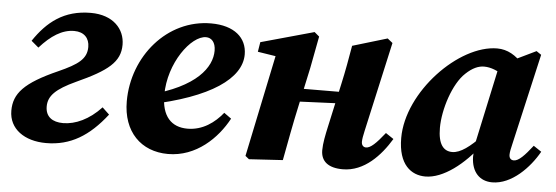

<svg xmlns="http://www.w3.org/2000/svg" viewBox="-40 -612 2136 737"><g transform="rotate(5 1027.5 -243.5)"><path d="M155.6 14.1C249.8 14.1 320.7 -30 387.3 -115.8L360.3 -141.4C314.2 -91.9 261.6 -67.9 214 -67.9C173.3 -67.9 146.1 -86.3 146.1 -126.3C146.1 -167 174.1 -195 250.1 -230.1C369.9 -284.4 415.6 -320.9 415.6 -387.3C415.6 -447.9 370 -498.7 283.9 -498.7C180.7 -498.7 117.3 -448 66.4 -372.2L94.6 -348.4C137.3 -396.1 179.7 -424 226.4 -424C264.7 -424 285.3 -401.1 285.3 -367.3C285.3 -320.8 252.3 -297.8 179.4 -265.1C50.4 -208 12.3 -164.3 12.3 -98.3C12.3 -28 72.4 14.1 155.6 14.1Z M625.6 15.1C734 15.1 814 -63.8 855.3 -141.1L827.3 -161.2C796 -122.2 750.3 -88.2 691.6 -88.2C629.5 -88.2 591.9 -127.2 591.9 -209C591.9 -333.4 675.4 -444.3 732.5 -444.3C753.4 -444.3 769.6 -428 769.6 -395.3C769.6 -332.6 714.9 -251.4 530.8 -204.9L533.4 -167.6C772.5 -216.4 886 -299.2 886 -391C886 -455.7 836.4 -498.7 747.4 -498.7C578 -498.7 450.6 -346.2 450.6 -173C450.6 -55.7 521.4 15.1 625.6 15.1Z M937.1 8 1067.1 0C1080.8 -72.4 1093.5 -142.9 1109.3 -214.3L1141 -360.9L1164.5 -484.4L1145.8 -500.2L941.4 -443.4L935.3 -405.9L1061.7 -386L1008.6 -415L922.8 -3.6L937.1 8ZM1015.1 -225.1 1332.1 -238.7V-280.3L1015.1 -278.9V-225.1ZM1298.9 15.1C1381.6 15.1 1443.2 -51.9 1482.8 -117.6L1452.3 -138C1418.9 -95.8 1398.2 -76.1 1380.6 -76.1C1370.7 -76.1 1363.3 -83.3 1363.3 -96.6C1363.3 -106.9 1365.9 -120.7 1370.1 -139.3L1447.1 -484.4L1427.4 -500.2L1293.7 -460.2C1285.1 -409.9 1276.4 -360.6 1265.5 -311.9L1228 -141.1C1221.4 -110.8 1214.4 -78.1 1214.4 -50.9C1214.4 -8.3 1243.2 15.1 1298.9 15.1Z M1617.3 15.1C1685.4 15.1 1765.1 -46.7 1825.1 -127H1828.8L1822.6 -159.8C1780 -115.5 1743.6 -87.5 1711.9 -87.5C1678 -87.5 1656.9 -112.9 1656.9 -176.1C1656.9 -246.9 1689.2 -348.4 1735.7 -391.2C1760.3 -414.6 1783.6 -424.9 1805.6 -424.9C1832.5 -424.9 1859.3 -413.2 1882.9 -396.5L1950.7 -446.1C1922.5 -479.2 1889.4 -498.7 1849.9 -498.7C1702.3 -498.7 1512.3 -302.6 1512.3 -124.3C1512.3 -21.3 1562.9 15.1 1617.3 15.1ZM1874.7 15.1C1949.6 15.1 2016.9 -55.3 2052.3 -118.3L2021.8 -138.7C1991.1 -99.3 1968.9 -76.1 1950.3 -76.1C1938.8 -76.1 1932.1 -83.3 1932.1 -96.6C1932.1 -106.9 1935.1 -120.7 1939.6 -139.3L2019.6 -489L2000.9 -501.6L1869.7 -438.3L1863.4 -436.6L1792.1 -105.1L1796.2 -103.6C1794.2 -92.9 1793.3 -85.5 1793.3 -75.8C1794.8 -17.2 1826.9 15.1 1874.7 15.1Z"/></g></svg>

Font: Source Serif 4 Variable
Style: Italic
Weight: 400
Italic angle: -12°
Designer: Frank Grießhammer
Foundry: Adobe Systems Incorporated
Version: Version 4.004;hotconv 1.0.116;makeotfexe 2.5.65601